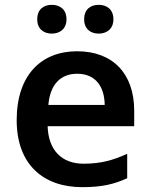

<svg xmlns="http://www.w3.org/2000/svg" viewBox="-20 -764 621 794"><path d="M134 -684C134 -644 161 -625 194 -625C227 -625 255 -644 255 -684C255 -726 227 -744 194 -744C161 -744 134 -726 134 -684ZM328 -684C328 -644 355 -625 388 -625C421 -625 449 -644 449 -684C449 -726 421 -744 388 -744C355 -744 328 -726 328 -684ZM299 -552C149 -552 49 -452 49 -267C49 -82 161 10 320 10C400 10 452 -2 506 -27V-128C447 -101 396 -87 326 -87C234 -87 180 -144 177 -242H535V-306C535 -461 445 -552 299 -552ZM299 -459C376 -459 412 -405 413 -330H180C187 -415 231 -459 299 -459Z"/></svg>

Font: Noto Sans Arabic UI SmBd
Style: Regular
Weight: 600
Designer: Monotype Design Team, Nadine Chahine and Nizar Qandah
Foundry: Monotype Imaging Inc.
Version: Version 2.010